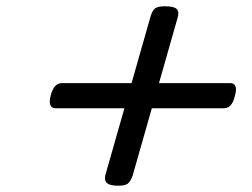

<svg xmlns="http://www.w3.org/2000/svg" viewBox="-20 -743 803 612"><path d="M358 -151Q328 -151 319.5 -161Q311 -171 317 -189L460 -691Q466 -711 475.5 -717Q485 -723 505 -723Q535 -723 543.5 -714Q552 -705 546 -686L403 -184Q396 -164 387 -157.5Q378 -151 358 -151ZM156 -398Q145 -398 140.5 -408Q136 -418 142 -440Q152 -478 177 -478H715Q726 -478 730.5 -468Q735 -458 728 -435Q719 -398 694 -398Z"/></svg>

Font: Playwrite AU SA
Style: Regular
Weight: 400
Designer: Veronika Burian, José Scaglione
Foundry: TypeTogether
Version: Version 1.002